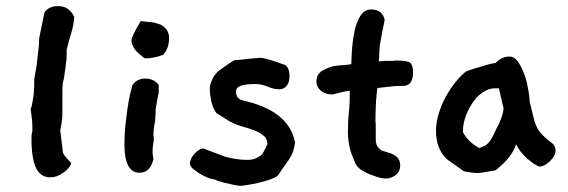

<svg xmlns="http://www.w3.org/2000/svg" viewBox="-20 -581 1858 628"><path d="M223 -526C222 -510 219 -492 212 -470C206 -449 201 -432 198 -418V-406C198 -397 198 -387 196 -376C195 -366 194 -356 192 -346C191 -336 190 -328 188 -320C186 -313 185 -308 185 -305C185 -302 184 -294 184 -281V-230V-218C184 -205 184 -193 182 -183C181 -173 179 -164 177 -156L186 -81C189 -74 198 -63 213 -48C210 -36 201 -26 187 -16C173 -6 159 -1 144 -1C124 -1 110 -10 99 -29C89 -49 83 -81 83 -125C83 -133 83 -139 84 -144C86 -150 86 -156 86 -164C86 -180 84 -200 80 -224C84 -232 85 -241 87 -252C89 -264 91 -274 91 -284C92 -295 92 -304 92 -311C92 -319 92 -322 92 -320C92 -320 92 -324 94 -334C96 -344 98 -355 100 -369C102 -383 103 -398 105 -412C107 -427 108 -439 108 -447V-455L125 -539C134 -554 149 -561 170 -561C194 -561 211 -550 223 -526Z M531 -471C533 -466 533 -461 533 -456C533 -435 527 -417 514 -402C494 -394 474 -390 454 -390C442 -398 432 -407 423 -417C415 -428 410 -438 410 -448C410 -457 420 -478 440 -512C449 -511 457 -510 467 -509C477 -509 486 -507 494 -504C503 -502 510 -499 516 -493C523 -488 528 -481 531 -471ZM499 -304V-291V-280C499 -276 499 -273 497 -269L489 -224V-215C489 -211 489 -206 488 -199C488 -193 488 -186 486 -179C485 -173 484 -166 483 -160C483 -154 482 -149 482 -145V-137C483 -135 483 -133 483 -129C483 -123 483 -118 481 -110C480 -103 479 -95 479 -86C479 -78 480 -70 482 -61C475 -31 460 -16 436 -16C404 -16 387 -47 387 -108C387 -129 388 -149 390 -169C392 -190 395 -209 397 -226C400 -244 402 -258 405 -271C409 -285 411 -295 413 -302C423 -317 437 -324 455 -324C473 -324 487 -318 499 -304Z M945 -115C943 -95 937 -77 925 -59C913 -42 901 -25 889 -7C882 -1 872 3 858 8C844 12 831 16 817 19C804 21 793 23 783 25C773 26 769 27 770 27C764 27 756 26 745 24C735 21 725 19 715 17C705 14 698 12 691 10C685 7 682 6 682 6C676 5 669 4 659 0C650 -4 642 -8 633 -13C625 -19 618 -23 611 -29C605 -35 601 -41 601 -46C601 -52 603 -56 605 -62C608 -68 612 -73 616 -78C621 -84 625 -87 630 -90C636 -94 641 -95 646 -95L715 -69C728 -65 740 -63 752 -61C765 -59 777 -58 789 -58C801 -58 810 -60 819 -64C829 -69 836 -74 840 -80L855 -110C854 -122 850 -132 841 -138C833 -145 823 -151 810 -155C798 -160 784 -164 770 -168C756 -172 743 -178 731 -184L688 -211C674 -229 667 -257 666 -294C670 -318 680 -336 696 -350C697 -351 701 -353 709 -359C717 -365 730 -374 746 -384C749 -384 757 -385 771 -386C786 -388 806 -390 831 -392C843 -392 870 -384 914 -368C923 -360 927 -348 927 -332C927 -320 925 -311 919 -302C913 -294 905 -289 894 -289C883 -289 871 -291 857 -297C843 -303 830 -306 818 -306C802 -306 787 -306 773 -302C759 -299 752 -292 752 -281C752 -266 759 -257 772 -253C874 -231 932 -185 945 -115Z M1320 -377C1328 -371 1331 -360 1331 -344C1331 -315 1320 -300 1298 -300H1294C1284 -300 1273 -300 1259 -298C1246 -297 1231 -295 1214 -293C1213 -283 1212 -269 1210 -251C1209 -233 1208 -212 1208 -187V-181C1209 -179 1209 -177 1209 -174V-128C1209 -118 1210 -110 1214 -103C1218 -97 1223 -92 1228 -89L1256 -80C1278 -73 1289 -60 1289 -40C1289 -29 1286 -19 1276 -10C1267 -2 1255 3 1241 3C1237 3 1231 2 1221 0C1211 -3 1202 -6 1191 -10C1181 -14 1172 -19 1162 -25C1153 -31 1147 -38 1143 -45C1136 -61 1130 -76 1125 -93C1121 -111 1118 -129 1118 -147C1118 -168 1119 -183 1119 -191C1120 -200 1121 -208 1121 -214C1122 -221 1123 -229 1123 -238C1124 -248 1124 -263 1124 -284C1112 -283 1093 -279 1068 -272C1054 -272 1042 -275 1031 -283C1021 -291 1015 -302 1015 -314C1015 -324 1017 -332 1023 -340C1029 -348 1041 -355 1059 -361C1065 -363 1070 -365 1075 -365C1081 -366 1085 -367 1090 -367C1096 -368 1101 -368 1107 -368C1113 -369 1121 -370 1129 -371C1130 -388 1130 -406 1132 -427C1134 -449 1137 -468 1141 -486C1146 -504 1152 -519 1160 -531C1169 -544 1180 -550 1194 -550C1218 -550 1233 -539 1238 -517C1238 -517 1238 -513 1236 -504C1234 -496 1232 -486 1230 -476C1228 -466 1227 -457 1225 -447C1223 -438 1222 -432 1222 -429L1219 -380C1224 -381 1228 -381 1232 -381C1236 -382 1241 -382 1245 -382H1254H1267C1271 -383 1275 -383 1278 -383C1298 -383 1312 -381 1320 -377Z M1779 -118C1791 -110 1797 -101 1797 -89C1797 -83 1796 -78 1792 -71C1789 -65 1785 -60 1779 -54C1774 -49 1768 -45 1762 -41C1756 -38 1750 -36 1744 -36C1739 -38 1733 -41 1725 -46C1718 -52 1711 -57 1703 -63C1696 -70 1690 -77 1683 -85C1677 -93 1672 -101 1668 -109L1661 -92C1649 -68 1629 -46 1601 -24C1568 -18 1549 -15 1543 -15C1531 -15 1515 -17 1497 -21L1442 -60C1418 -83 1406 -114 1406 -153C1406 -167 1408 -182 1412 -199C1417 -217 1423 -234 1431 -251C1440 -269 1450 -286 1462 -302C1474 -319 1488 -334 1504 -347C1524 -355 1542 -360 1560 -365C1578 -371 1592 -374 1601 -375C1614 -389 1629 -396 1646 -396C1656 -396 1664 -392 1672 -382C1680 -372 1686 -360 1692 -345C1698 -331 1703 -315 1706 -297C1710 -279 1712 -262 1713 -246L1726 -193C1730 -177 1736 -162 1745 -150C1755 -138 1766 -128 1779 -118ZM1627 -229C1626 -230 1621 -251 1612 -292H1597C1591 -292 1584 -291 1574 -287C1565 -283 1556 -278 1545 -268C1535 -259 1525 -245 1515 -227C1501 -201 1494 -175 1494 -149C1506 -127 1523 -110 1547 -97C1555 -99 1560 -102 1565 -104C1571 -107 1575 -111 1579 -115C1583 -120 1586 -125 1590 -132C1594 -140 1599 -149 1603 -159C1612 -175 1617 -187 1621 -199C1625 -211 1627 -221 1627 -229Z"/></svg>

Font: Gaegu
Style: Bold
Weight: 700
Designer: JIKJI
Foundry: JIKJI
Version: Version 1.00